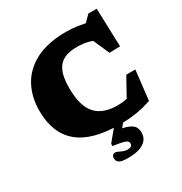

<svg xmlns="http://www.w3.org/2000/svg" viewBox="-221 -903 1233 1304"><g transform="rotate(-30 396.0 -251.5)"><path d="M524 -104.5Q558 -104.5 594.2 -111.8Q630.5 -119 666.5 -134.5L570.5 -65L676.5 -256H747.5L721 -25Q661.5 -4 600.8 5.5Q540 15 469 15Q361.5 15 281.5 -7Q201.5 -29 148.5 -73.2Q95.5 -117.5 69 -184Q42.5 -250.5 42.5 -339Q42.5 -447.5 89 -532Q135.5 -616.5 229.8 -664.8Q324 -713 467.5 -713Q512.5 -713 558.5 -706.2Q604.5 -699.5 654 -685.5L595 -677L661 -744.5H726.5L736.5 -444L652 -442L567.5 -634L659 -533.5Q616.5 -563 573.8 -575Q531 -587 480 -587Q432 -587 397.2 -575.5Q362.5 -564 339.8 -538.5Q317 -513 306.2 -471.8Q295.5 -430.5 295.5 -370.5Q295.5 -299 309.8 -248.5Q324 -198 352.8 -166.2Q381.5 -134.5 424.5 -119.5Q467.5 -104.5 524 -104.5ZM407.5 240.5Q355.5 240.5 337.2 228.8Q319 217 319 194Q319 178.5 327.2 170.8Q335.5 163 346 163Q354.5 163 367.5 169.5Q380.5 176 396.2 182.5Q412 189 428.5 189Q449.5 189 458.8 182.5Q468 176 468 162Q468 151 460 143.5Q452 136 427.5 129.8Q403 123.5 353 117V99L455 -24.5H529L424 99L423 36Q486 46 517.5 59.5Q549 73 559.5 91.5Q570 110 570 135Q570 171.5 549.8 194.8Q529.5 218 492.8 229.2Q456 240.5 407.5 240.5Z"/></g></svg>

Font: Newsreader 9pt ExtraBold
Style: Regular
Weight: 800
Designer: Hugues Gentile
Foundry: Production Type
Version: Version 1.003